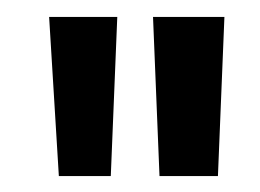

<svg xmlns="http://www.w3.org/2000/svg" viewBox="-20 -747 313 231"><path d="M164.1 -726.6H250L242.2 -535.2H171.9ZM39.1 -726.6H121.1L113.3 -535.2H50.8Z"/></svg>

Font: 和音 by 宁静之雨，公众号njzyshare
Style: Regular
Weight: 400
Designer: Steve Matteson
Foundry: Ascender Corporation
Version: Version 6.00;June 8, 2018;FontCreator 11.0.0.2388 32-bit